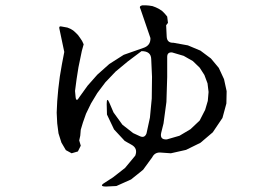

<svg xmlns="http://www.w3.org/2000/svg" viewBox="-20 -638 1040 716"><path d="M377.9 -250Q377.9 -279.3 388.7 -252.9L403.3 -218.8L436.5 -172.9L476.6 -141.6L502 -129.9Q519.5 -122.1 526.4 -140.6L539.1 -199.2L545.9 -270.5L546.9 -351.6L543.9 -418Q543 -447.3 507.8 -447.3L457 -409.2L411.1 -371.1L373 -331.1L342.8 -291L319.3 -252L300.8 -213.9L289.1 -180.7L281.2 -154.3L279.3 -131.8L275.4 -114.3L281.2 -94.7L270.5 -73.2L247.1 -66.4L225.6 -78.1L209 -106.4L198.2 -140.6L193.4 -177.7L191.4 -217.8L193.4 -260.7L197.3 -305.7L203.1 -352.5L210.9 -398.4L219.7 -444.3L201.2 -532.2Q199.2 -542 210 -539.1L231.4 -535.2L243.2 -530.3L252.9 -524.4L261.7 -516.6L270.5 -507.8L278.3 -497.1L286.1 -485.4L292 -472.7L285.2 -448.2L272.5 -386.7L265.6 -342.8L259.8 -298.8L261.7 -278.3Q263.7 -253.9 276.4 -276.4L306.6 -318.4L342.8 -359.4L387.7 -399.4L441.4 -433.6L513.7 -459Q542 -467.8 541 -496.1L503.9 -604.5Q497.1 -615.2 510.7 -618.2H523.4L536.1 -617.2L548.8 -615.2L561.5 -610.4L573.2 -604.5L585 -596.7L594.7 -586.9L603.5 -576.2L606.4 -552.7L599.6 -543.9L601.6 -502Q602.5 -477.5 627 -478.5L680.7 -468.8L727.5 -449.2L766.6 -419.9L795.9 -384.8L815.4 -342.8L825.2 -297.9L824.2 -252L809.6 -198.2L773.4 -144.5L727.5 -105.5L673.8 -79.1L617.2 -66.4L576.2 -69.3Q556.6 -69.3 547.9 -51.8L513.7 -4.9L468.8 31.2L414.1 55.7L376 57.6Q346.7 57.6 371.1 43L401.4 23.4L446.3 -11.7L484.4 -57.6Q495.1 -85 469.7 -98.6L445.3 -112.3L405.3 -155.3L378.9 -210.9ZM757.8 -294.9 753.9 -327.1 742.2 -358.4 724.6 -385.7 699.2 -410.2 665 -429.7 622.1 -442.4Q603.5 -444.3 603.5 -425.8V-350.6L600.6 -257.8L589.8 -177.7L581.1 -142.6Q575.2 -116.2 602.5 -118.2L649.4 -131.8L690.4 -156.2L724.6 -188.5L745.1 -228.5L754.9 -261.7Z"/></svg>

Font: B2 Hana
Style: Regular
Weight: 500
Version: 2020-08-05; (max)